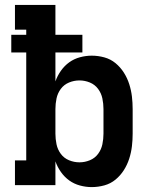

<svg xmlns="http://www.w3.org/2000/svg" viewBox="-20 -755 640 783"><path d="M354 8Q330 8 306 1.5Q282 -5 262.5 -19Q243 -33 228.5 -53.5Q214 -74 206 -97V0H41V-101H87V-541H26V-613H87V-634H41V-735H206V-613H316V-541H206V-423Q214 -446 228.5 -466.5Q243 -487 262.5 -501Q282 -515 306 -521.5Q330 -528 354 -528Q380 -528 405.5 -521Q431 -514 451 -497.5Q471 -481 485 -459Q499 -437 507 -412Q515 -387 518 -361.5Q521 -336 521 -310V-210Q521 -184 518 -158.5Q515 -133 507 -108Q499 -83 485 -61Q471 -39 451 -22.5Q431 -6 405.5 1Q380 8 354 8ZM304 -93Q326 -93 346.5 -101.5Q367 -110 380 -127.5Q393 -145 397.5 -166.5Q402 -188 402 -210V-310Q402 -332 397.5 -353.5Q393 -375 380 -392.5Q367 -410 346.5 -418.5Q326 -427 304 -427Q282 -427 261.5 -418.5Q241 -410 228 -392.5Q215 -375 210.5 -353.5Q206 -332 206 -310V-210Q206 -188 210.5 -166.5Q215 -145 228 -127.5Q241 -110 261.5 -101.5Q282 -93 304 -93Z"/></svg>

Font: Iosevka HT Extended
Style: Bold
Weight: 700
Width: 7
Monospace: yes
Designer: Belleve Invis
Foundry: Belleve Invis
Version: Version 32.3.0; ttfautohint (v1.8.4)